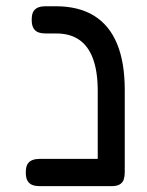

<svg xmlns="http://www.w3.org/2000/svg" viewBox="-20 -602 482 631"><path d="M346 9.8Q328.2 9.8 318.5 4.8Q308.8 -0.2 305 -9.4Q301.2 -18.5 301.2 -29V-302.8Q301.2 -366 286 -408Q270.8 -450 240.6 -471Q210.5 -492 165.2 -492H130Q116.8 -492 106.5 -495.6Q96.2 -499.2 90.2 -509Q84.2 -518.8 84.2 -536.8Q84.2 -555.8 90.2 -565Q96.2 -574.2 106.5 -577.9Q116.8 -581.5 129 -581.5H162.5Q238.2 -581.5 288.6 -550.6Q339 -519.8 364.5 -458.6Q390 -397.5 390 -305.8V-36Q390 -22.8 386.8 -12.5Q383.5 -2.2 373.9 3.8Q364.2 9.8 346 9.8ZM110.5 9.8Q97.2 9.8 87 6.1Q76.8 2.5 70.8 -7.2Q64.8 -17 64.8 -35Q64.8 -54 70.8 -63.2Q76.8 -72.5 86.9 -76.1Q97 -79.8 109.5 -79.8H349.5L348.5 9.8Z"/></svg>

Font: Fredoka Light
Style: Regular
Weight: 300
Designer: Ben Nathan
Foundry: Milena B. Brandão, Ben Nathan
Version: Version 2.001